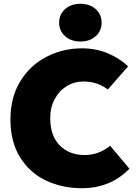

<svg xmlns="http://www.w3.org/2000/svg" viewBox="-20 -980 740 1013"><path d="M35 -350Q35 -466 87 -551Q139 -636 225.5 -680.5Q312 -725 413 -725Q487 -725 549.5 -698.5Q612 -672 656 -630L549 -508Q519 -530 488 -540Q457 -550 418 -550Q372 -550 332.5 -526Q293 -502 269 -458Q245 -414 245 -357Q245 -264 295 -213Q345 -162 427 -162Q501 -162 561 -211L663 -90Q563 13 412 13Q308 13 222.5 -27.5Q137 -68 86 -150Q35 -232 35 -350ZM292 -860Q292 -904 323.5 -932Q355 -960 404 -960Q454 -960 485 -932Q516 -904 516 -860Q516 -816 484.5 -788.5Q453 -761 404 -761Q355 -761 323.5 -789Q292 -817 292 -860Z"/></svg>

Font: Nebula Sans Black
Style: Regular
Weight: 900
Designer: Paul D. Hunt for Adobe (as Source Sans)
Foundry: Nebula Entertainment & Broadcasting LLC
Version: Version 1.010